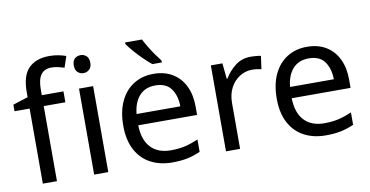

<svg xmlns="http://www.w3.org/2000/svg" viewBox="-74 -968 2272 1179"><g transform="rotate(-10 1061.5 -378.0)"><path d="M332 -468H197V0H109V-468H15V-509L109 -539V-570Q109 -674 155 -719.5Q201 -765 283 -765Q315 -765 341.5 -759.5Q368 -754 387 -747L364 -678Q348 -683 327 -688Q306 -693 284 -693Q240 -693 218.5 -663.5Q197 -634 197 -571V-536H332ZM474 -737Q494 -737 509.5 -723.5Q525 -710 525 -681Q525 -653 509.5 -639Q494 -625 474 -625Q452 -625 437 -639Q422 -653 422 -681Q422 -710 437 -723.5Q452 -737 474 -737ZM517 -536V0H429V-536Z M894 -546Q963 -546 1012.5 -516Q1062 -486 1088.5 -431.5Q1115 -377 1115 -304V-251H748Q750 -160 794.5 -112.5Q839 -65 919 -65Q970 -65 1009.5 -74.5Q1049 -84 1091 -102V-25Q1050 -7 1010 1.5Q970 10 915 10Q839 10 780.5 -21Q722 -52 689.5 -113.5Q657 -175 657 -264Q657 -352 686.5 -415Q716 -478 769.5 -512Q823 -546 894 -546ZM893 -474Q830 -474 793.5 -433.5Q757 -393 750 -321H1023Q1022 -389 991 -431.5Q960 -474 893 -474ZM862 -766Q873 -744 889.5 -716.5Q906 -689 924.5 -663Q943 -637 958 -618V-606H899Q876 -624 847 -652.5Q818 -681 793.5 -709.5Q769 -738 757 -756V-766Z M1501 -546Q1516 -546 1533.5 -544.5Q1551 -543 1564 -540L1553 -459Q1540 -462 1524.5 -464Q1509 -466 1495 -466Q1454 -466 1418 -443.5Q1382 -421 1360.5 -380.5Q1339 -340 1339 -286V0H1251V-536H1323L1333 -438H1337Q1363 -482 1404 -514Q1445 -546 1501 -546Z M1851 -546Q1920 -546 1969.5 -516Q2019 -486 2045.5 -431.5Q2072 -377 2072 -304V-251H1705Q1707 -160 1751.5 -112.5Q1796 -65 1876 -65Q1927 -65 1966.5 -74.5Q2006 -84 2048 -102V-25Q2007 -7 1967 1.5Q1927 10 1872 10Q1796 10 1737.5 -21Q1679 -52 1646.5 -113.5Q1614 -175 1614 -264Q1614 -352 1643.5 -415Q1673 -478 1726.5 -512Q1780 -546 1851 -546ZM1850 -474Q1787 -474 1750.5 -433.5Q1714 -393 1707 -321H1980Q1979 -389 1948 -431.5Q1917 -474 1850 -474Z"/></g></svg>

Font: Noto Sans Living
Style: Regular
Weight: 400
Designer: Monotype Design Team
Foundry: Monotype Imaging Inc.
Version: Version 2.013; ttfautohint (v1.8.4.7-5d5b)